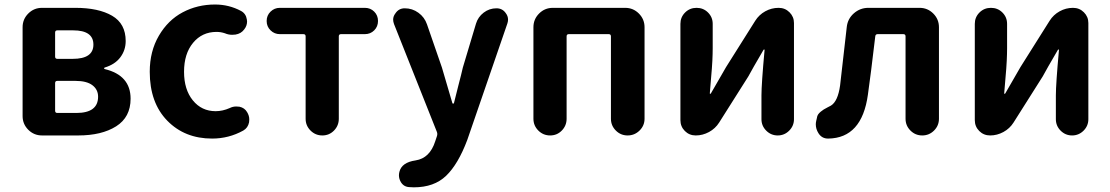

<svg xmlns="http://www.w3.org/2000/svg" viewBox="-20 -594 4870 842"><path d="M164.1 0Q128.9 0 104 -24.9Q79.1 -49.8 79.1 -85V-474.6Q79.1 -509.8 104 -534.7Q128.9 -559.6 164.1 -559.6H310.5Q412.1 -559.6 471.7 -524.9Q531.2 -490.2 531.2 -414.1Q531.2 -374 507.8 -342.8Q484.4 -311.5 439.5 -297.9Q436.5 -296.9 436.5 -294.4Q436.5 -292 439.5 -291Q552.7 -263.7 552.7 -161.1Q552.7 -80.1 489.3 -40Q425.8 0 323.2 0ZM221.7 -345.7Q221.7 -335.9 231.4 -335.9H298.8Q389.6 -335.9 389.6 -398.4Q389.6 -460.9 300.8 -460.9H231.4Q221.7 -460.9 221.7 -451.2ZM221.7 -108.4Q221.7 -98.6 231.4 -98.6H314.5Q410.2 -98.6 410.2 -169.9Q410.2 -201.2 385.3 -220.2Q360.4 -239.3 310.5 -239.3H231.4Q221.7 -239.3 221.7 -229.5Z M910.2 13.7Q790 13.7 713.4 -64.9Q636.7 -143.6 636.7 -279.3Q636.7 -369.1 676.8 -437.5Q716.8 -505.9 781.2 -540Q845.7 -574.2 922.9 -574.2Q984.4 -574.2 1037.1 -545.9Q1058.6 -534.2 1062.5 -508.8Q1063.5 -503.9 1063.5 -500Q1063.5 -480.5 1050.8 -464.8Q1037.1 -446.3 1012.7 -442.4Q1004.9 -441.4 998 -441.4Q981.4 -441.4 965.8 -448.2Q948.2 -454.1 929.7 -454.1Q866.2 -454.1 826.7 -406.2Q787.1 -358.4 787.1 -279.3Q787.1 -201.2 825.7 -153.8Q864.3 -106.4 925.8 -106.4Q956.1 -106.4 987.3 -120.1Q1001 -127 1015.6 -127Q1022.5 -127 1030.3 -126Q1052.7 -121.1 1063.5 -102.5Q1073.2 -86.9 1073.2 -70.3Q1073.2 -63.5 1072.3 -57.6Q1067.4 -33.2 1046.9 -21.5Q983.4 13.7 910.2 13.7Z M1320.3 -73.2V-434.6Q1320.3 -444.3 1310.5 -444.3H1207Q1183.6 -444.3 1166.5 -460.9Q1149.4 -477.5 1149.4 -502Q1149.4 -526.4 1166.5 -543Q1183.6 -559.6 1207 -559.6H1580.1Q1604.5 -559.6 1621.1 -543Q1637.7 -526.4 1637.7 -502Q1637.7 -477.5 1621.1 -460.9Q1604.5 -444.3 1580.1 -444.3H1475.6Q1465.8 -444.3 1465.8 -434.6V-73.2Q1465.8 -43 1444.8 -21.5Q1423.8 0 1393.6 0Q1363.3 0 1341.8 -21.5Q1320.3 -43 1320.3 -73.2Z M1794.9 227.5Q1784.2 227.5 1775.4 226.6Q1751 225.6 1738.3 205.1Q1729.5 190.4 1729.5 174.8Q1729.5 168 1731.4 160.2Q1741.2 118.2 1802.7 109.4Q1865.2 99.6 1888.7 25.4L1896.5 2Q1899.4 -7.8 1895.5 -16.6L1708 -488.3Q1704.1 -499 1704.1 -507.8Q1704.1 -522.5 1713.9 -535.2Q1728.5 -557.6 1754.9 -557.6Q1788.1 -557.6 1814.9 -538.1Q1841.8 -518.6 1852.5 -487.3L1918 -297.9Q1920.9 -290 1963.9 -141.6Q1964.8 -139.6 1967.3 -139.6Q1969.7 -139.6 1970.7 -141.6Q1976.6 -167 1990.2 -219.2Q2003.9 -271.5 2009.8 -297.9L2067.4 -490.2Q2076.2 -519.5 2101.1 -538.6Q2126 -557.6 2157.2 -557.6Q2183.6 -557.6 2198.2 -536.1Q2208 -523.4 2208 -507.8Q2208 -500 2205.1 -491.2L2029.3 19.5Q1989.3 126 1936.5 176.8Q1883.8 227.5 1794.9 227.5Z M2319.3 -73.2V-474.6Q2319.3 -509.8 2344.2 -534.7Q2369.1 -559.6 2404.3 -559.6H2721.7Q2756.8 -559.6 2781.7 -534.7Q2806.6 -509.8 2806.6 -474.6V-73.2Q2806.6 -43 2784.7 -21.5Q2762.7 0 2732.4 0Q2702.1 0 2680.7 -21.5Q2659.2 -43 2659.2 -73.2V-434.6Q2659.2 -444.3 2649.4 -444.3H2474.6Q2464.8 -444.3 2464.8 -434.6V-73.2Q2464.8 -43 2443.8 -21.5Q2422.9 0 2392.6 0Q2362.3 0 2340.8 -21.5Q2319.3 -43 2319.3 -73.2Z M3031.2 0Q3002.9 0 2983.4 -19.5Q2963.9 -39.1 2963.9 -67.4V-489.3Q2963.9 -518.6 2984.4 -539.1Q3004.9 -559.6 3034.7 -559.6Q3064.5 -559.6 3085 -539.1Q3105.5 -518.6 3105.5 -489.3V-382.8Q3105.5 -358.4 3104 -327.6Q3102.5 -296.9 3098.1 -249Q3093.8 -201.2 3092.8 -184.6Q3092.8 -182.6 3094.7 -182.6Q3096.7 -182.6 3097.7 -184.6Q3159.2 -291 3164.1 -299.8L3292 -502.9Q3308.6 -529.3 3335.9 -544.4Q3363.3 -559.6 3394.5 -559.6Q3422.9 -559.6 3442.4 -540Q3461.9 -520.5 3461.9 -493.2V-71.3Q3461.9 -42 3440.9 -21Q3419.9 0 3390.6 0Q3361.3 0 3340.3 -21Q3319.3 -42 3319.3 -71.3V-175.8Q3319.3 -225.6 3333 -375Q3333 -377 3331.1 -377Q3329.1 -377 3328.1 -375Q3278.3 -290 3261.7 -258.8L3133.8 -56.6Q3117.2 -30.3 3089.4 -15.1Q3061.5 0 3031.2 0Z M3612.3 13.7Q3612.3 13.7 3611.3 13.7Q3584 13.7 3569.3 -9.8Q3557.6 -28.3 3557.6 -48.8Q3557.6 -55.7 3559.6 -64.5L3562.5 -77.1Q3563.5 -85.9 3567.9 -92.3Q3572.3 -98.6 3579.6 -104.5Q3586.9 -110.4 3592.3 -113.8Q3597.7 -117.2 3608.9 -123Q3620.1 -128.9 3624 -130.9Q3654.3 -149.4 3664.1 -218.8Q3672.9 -293.9 3693.4 -475.6Q3697.3 -511.7 3724.6 -535.6Q3752 -559.6 3788.1 -559.6H4012.7Q4047.9 -559.6 4072.8 -534.7Q4097.7 -509.8 4097.7 -474.6V-73.2Q4097.7 -43 4076.2 -21.5Q4054.7 0 4024.4 0Q3994.1 0 3972.7 -21.5Q3951.2 -43 3951.2 -73.2V-434.6Q3951.2 -444.3 3941.4 -444.3H3829.1Q3819.3 -444.3 3818.4 -434.6Q3797.9 -260.7 3786.1 -178.7Q3759.8 11.7 3612.3 13.7Z M4322.3 0Q4293.9 0 4274.4 -19.5Q4254.9 -39.1 4254.9 -67.4V-489.3Q4254.9 -518.6 4275.4 -539.1Q4295.9 -559.6 4325.7 -559.6Q4355.5 -559.6 4376 -539.1Q4396.5 -518.6 4396.5 -489.3V-382.8Q4396.5 -358.4 4395 -327.6Q4393.6 -296.9 4389.2 -249Q4384.8 -201.2 4383.8 -184.6Q4383.8 -182.6 4385.7 -182.6Q4387.7 -182.6 4388.7 -184.6Q4450.2 -291 4455.1 -299.8L4583 -502.9Q4599.6 -529.3 4627 -544.4Q4654.3 -559.6 4685.5 -559.6Q4713.9 -559.6 4733.4 -540Q4752.9 -520.5 4752.9 -493.2V-71.3Q4752.9 -42 4731.9 -21Q4710.9 0 4681.6 0Q4652.3 0 4631.3 -21Q4610.4 -42 4610.4 -71.3V-175.8Q4610.4 -225.6 4624 -375Q4624 -377 4622.1 -377Q4620.1 -377 4619.1 -375Q4569.3 -290 4552.7 -258.8L4424.8 -56.6Q4408.2 -30.3 4380.4 -15.1Q4352.5 0 4322.3 0Z"/></svg>

Font: Gen Jyuu GothicX Bold
Style: Bold
Weight: 700
Designer: Ryoko NISHIZUKA (kana &amp; ideographs); Paul D. Hunt (Latin, Greek &amp; Cyrillic); Wenlong ZHANG (bopomofo); Sandoll C
Version: Version 1.058.20140828